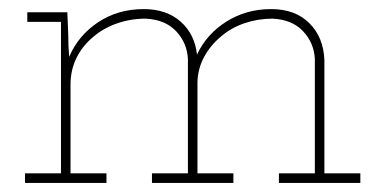

<svg xmlns="http://www.w3.org/2000/svg" viewBox="-20 -402 847 422"><path d="M214 0V-21H135V-216Q135 -248 148 -274.5Q161 -301 185 -321Q207 -340 237 -350.5Q267 -361 300 -361Q343 -359 367 -333.5Q391 -308 393 -273V-21H314V0H493V-21H414V-222Q415 -252 429 -277.5Q443 -303 466 -322Q488 -341 517.5 -351Q547 -361 579 -361Q622 -359 646 -333.5Q670 -308 672 -273V-21H593V0H772V-21H693V-270Q691 -320 660 -351Q629 -382 576 -382Q521 -382 477.5 -354.5Q434 -327 413 -282Q408 -327 377 -354.5Q346 -382 296 -382Q239 -382 195.5 -353Q152 -324 132 -277Q131 -291 130.5 -301.5Q130 -312 130 -326L128 -375H40V-354H114V-21H35V0Z"/></svg>

Font: Josefin Slab Thin ExtraLight
Style: Regular
Weight: 250
Version: Version 2.000